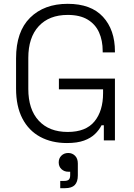

<svg xmlns="http://www.w3.org/2000/svg" viewBox="-20 -734 699 1004"><path d="M330 14Q250 14 190 -18.5Q130 -51 97 -114.5Q64 -178 64 -271V-429Q64 -569 137.5 -641.5Q211 -714 334 -714Q456 -714 518.5 -646Q581 -578 581 -465V-460H517V-467Q517 -522 498 -564.5Q479 -607 438.5 -631.5Q398 -656 334 -656Q237 -656 182.5 -597Q128 -538 128 -431V-269Q128 -162 182.5 -103Q237 -44 334 -44Q429 -44 474 -99Q519 -154 519 -247V-267H288V-323H581V0H523V-79H511Q499 -55 477 -33.5Q455 -12 419.5 1Q384 14 330 14ZM320 250H295V212H316Q333 212 340 205Q347 198 347 182V164H337Q316 164 301.5 150.5Q287 137 287 115Q287 94 301 80Q315 66 337 66Q358 66 372.5 80.5Q387 95 387 121V183Q387 217 371 233.5Q355 250 320 250Z"/></svg>

Font: Space Grotesk Variable Light
Style: Regular
Weight: 300
Designer: Florian Karsten
Foundry: Florian Karsten
Version: Version 2.000